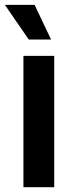

<svg xmlns="http://www.w3.org/2000/svg" viewBox="-31 -778 311 798"><path d="M66.4 0V-545.9H194.3V0ZM88.4 -613.8 -10.7 -757.8H112.8L181.2 -613.8Z"/></svg>

Font: Inter Semi Bold
Style: Regular
Weight: 600
Designer: Rasmus Andersson
Foundry: rsms
Version: Version 4.000;git-e0f93cc